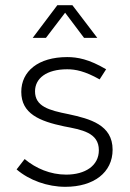

<svg xmlns="http://www.w3.org/2000/svg" viewBox="-20 -720 500 740"><path d="M106 -574H157L231 -671L304 -574H355L259 -700H201ZM232 0C341 0 414 -55 414 -143C414 -239 327 -262 244 -280C168 -295 115 -310 115 -368C115 -418 159 -453 239 -453C271 -453 307 -446 364 -414L389 -453C323 -492 278 -500 239 -500C127 -500 62 -445 62 -366C62 -282 132 -253 227 -233C295 -220 361 -209 361 -141C361 -81 308 -47 235 -47C174 -47 118 -71 75 -107L44 -67C93 -25 163 0 232 0Z"/></svg>

Font: Arthouse Owned Light
Style: Regular
Weight: 300
Designer: Jeremy Tribby
Foundry: Tribby Type
Version: Version 1.000;PS 001.000;hotconv 1.0.88;makeotf.lib2.5.64775